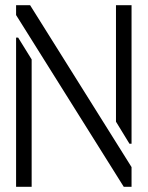

<svg xmlns="http://www.w3.org/2000/svg" viewBox="-20 -720 569 740"><path d="M457 0 42 -662V-700H96L487 -76V0ZM42 0V-575H50L102 -491V0ZM479 -166 427 -251V-700H487V-166Z"/></svg>

Font: Stick No Bills ExtraLight Light
Style: Regular
Weight: 300
Version: Version 2.000